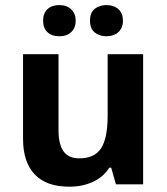

<svg xmlns="http://www.w3.org/2000/svg" viewBox="-20 -718 650 748"><path d="M431.6 0 413.1 -64.9H405.8Q383.8 -29.3 343 -10Q302.2 9.3 250 9.3Q160.6 9.3 115.2 -38.6Q69.8 -86.4 69.8 -176.3V-506.8H208V-210.9Q208 -155.8 227.5 -128.4Q247.1 -101.1 289.6 -101.1Q347.7 -101.1 373.5 -139.9Q399.4 -178.7 399.4 -268.6V-506.8H537.6V0ZM147.9 -637.2Q147.9 -666.5 165 -682.4Q182.1 -698.2 210.9 -698.2Q240.7 -698.2 257.8 -681.4Q274.9 -664.6 274.9 -637.2Q274.9 -609.9 257.8 -593.3Q240.7 -576.7 210.9 -576.7Q182.1 -576.7 165 -592.5Q147.9 -608.4 147.9 -637.2ZM330.6 -637.2Q330.6 -668.9 349.1 -683.6Q367.7 -698.2 394.5 -698.2Q424.3 -698.2 441.7 -681.9Q459 -665.5 459 -637.2Q459 -609.4 441.4 -593Q423.8 -576.7 394.5 -576.7Q367.7 -576.7 349.1 -591.6Q330.6 -606.4 330.6 -637.2Z"/></svg>

Font: Bpm'online Open Sans
Style: Bold
Weight: 700
Foundry: Ascender Corporation
Version: Version 1.10